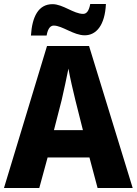

<svg xmlns="http://www.w3.org/2000/svg" viewBox="-20 -948 689 968"><path d="M136 -769H215C222 -809 237 -819 251 -819C294 -819 351 -770 407 -770C465 -770 509 -820 514 -928H435C428 -890 415 -878 399 -878C352 -878 297 -927 245 -927C173 -927 142 -863 136 -769ZM472 0H649L429 -716H217L0 0H178L220 -154H431ZM360 -443 398 -292H252L291 -444C301 -489 317 -559 325 -602C332 -561 350 -483 360 -443Z"/></svg>

Font: Noto Sans Lao Looped SemiCondensed ExtraBold
Style: Regular
Weight: 800
Width: 4
Designer: Mark Frömberg, Ben Mitchell
Foundry: The Fontpad Ltd
Version: Version 1.002